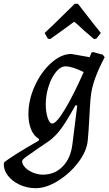

<svg xmlns="http://www.w3.org/2000/svg" viewBox="-99 -746 574 1007"><path d="M-79 111 -76 104Q-26 66 105 -9L106 -17Q79 -32 64.5 -66.5Q50 -101 50 -148Q50 -222 83.5 -295.5Q117 -369 169.5 -416Q222 -463 275 -463L371 -446L381 -470L389 -473L440 -459L450 -446Q387 -327 378 -247Q375 -225 372.5 -181.5Q370 -138 369 -119Q368 -99 365.5 -61Q363 -23 361 -7Q355 49 310.5 107Q266 165 204.5 203Q143 241 88 241Q43 241 3.5 222.5Q-36 204 -58.5 174Q-81 144 -79 111ZM340 -368Q280 -398 244 -398Q219 -398 195 -369Q171 -340 156 -293.5Q141 -247 141 -199Q141 -158 151 -128Q161 -98 175 -98Q196 -98 240.5 -171Q285 -244 340 -368ZM281 9 306 -192 297 -194Q248 -106 219 -67.5Q190 -29 156 -5L100 33Q55 64 36 78Q17 92 17 100Q17 116 33 132.5Q49 149 74.5 159.5Q100 170 126 170Q188 170 230 127Q272 84 281 9ZM293 -726H310Q418 -586 430 -573L406 -543L394 -541L344 -584Q297 -628 290 -632L234 -591L164 -541L152 -543L135 -573Q151 -586 293 -726Z"/></svg>

Font: Alegreya Medium
Style: Italic
Weight: 500
Italic angle: -7°
Designer: Juan Pablo del Peral
Foundry: Huerta Tipografica
Version: Version 2.008; ttfautohint (v1.8)